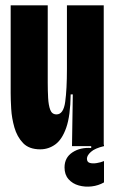

<svg xmlns="http://www.w3.org/2000/svg" viewBox="-20 -548 431 720"><path d="M131 12Q89 12 66.5 -11.5Q44 -35 34 -70Q24 -105 22 -140Q20 -175 20 -199V-528H159V-238Q159 -208 160.5 -180.5Q162 -153 168.5 -136Q175 -119 192 -119Q218 -119 224.5 -166Q231 -213 231 -290V-528H369V-253V0H250L253 -194H245Q244 -114 228.5 -69.5Q213 -25 187.5 -6.5Q162 12 131 12ZM370 136Q349 148 324 151Q299 154 275.5 147.5Q252 141 237 124Q222 107 222 80Q222 43 251.5 23.5Q281 4 322 7V-5H370V0Q336 8 321 21.5Q306 35 306 47Q306 60 317 63Q328 66 343 63.5Q358 61 370 56Z"/></svg>

Font: Bricolage Grotesque 48pt Condensed Bricolage Grotesque 48pt Condensed Regular
Style: Bold
Weight: 700
Width: 3
Designer: Mathieu Triay
Foundry: Atelier Triay
Version: Version 1.000; ttfautohint (v1.8.4.7-5d5b);gftools[0.9.32]